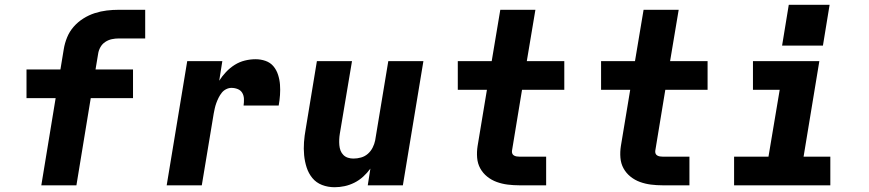

<svg xmlns="http://www.w3.org/2000/svg" viewBox="-20 -776 3640 804"><path d="M153 0 213 -365H91V-485H233L247 -570Q251 -595 261 -619.5Q271 -644 288.5 -664Q306 -684 329 -698.5Q352 -713 377 -721Q402 -729 427 -732Q452 -735 477 -735H588V-615H477Q463 -615 448.5 -612Q434 -609 421 -600.5Q408 -592 400.5 -578.5Q393 -565 391 -551L380 -485H537V-365H360L300 0Z M678 0 764 -520H911L898 -438Q910 -457 926.5 -474.5Q943 -492 963 -504.5Q983 -517 1005.5 -522.5Q1028 -528 1050 -528Q1072 -528 1092 -521Q1112 -514 1125 -498.5Q1138 -483 1144.5 -462.5Q1151 -442 1152.5 -421Q1154 -400 1152.5 -378Q1151 -356 1147 -334H1000Q1002 -348 1001.5 -362Q1001 -376 994.5 -387Q988 -398 975.5 -403Q963 -408 949 -408Q938 -408 927 -402.5Q916 -397 908.5 -387.5Q901 -378 895.5 -367Q890 -356 886 -345Q882 -334 879.5 -323Q877 -312 875 -301L825 0Z M1381 8Q1353 8 1328.5 -1.5Q1304 -11 1288 -30.5Q1272 -50 1264 -75Q1256 -100 1253.5 -126.5Q1251 -153 1253 -180.5Q1255 -208 1260 -235L1307 -520H1454L1403 -216Q1401 -204 1400.5 -192Q1400 -180 1401 -168Q1402 -156 1406 -145.5Q1410 -135 1418 -127Q1426 -119 1437 -115.5Q1448 -112 1460 -112Q1476 -112 1492 -116.5Q1508 -121 1520.5 -132Q1533 -143 1540.5 -158Q1548 -173 1551 -188L1606 -520H1753L1667 0H1520L1531 -70Q1518 -52 1501 -36.5Q1484 -21 1464 -11Q1444 -1 1423 3.5Q1402 8 1381 8Z M2155 0Q2130 0 2106 -3Q2082 -6 2060 -14Q2038 -22 2020 -36.5Q2002 -51 1991 -71Q1980 -91 1978 -115.5Q1976 -140 1980 -165L2019 -400H1897V-520H2039L2075 -735H2222L2186 -520H2343V-400H2166L2124 -145Q2123 -139 2125 -133.5Q2127 -128 2132 -125Q2137 -122 2143 -121Q2149 -120 2155 -120H2267V0Z M2755 0Q2730 0 2706 -3Q2682 -6 2660 -14Q2638 -22 2620 -36.5Q2602 -51 2591 -71Q2580 -91 2578 -115.5Q2576 -140 2580 -165L2619 -400H2497V-520H2639L2675 -735H2822L2786 -520H2943V-400H2766L2724 -145Q2723 -139 2725 -133.5Q2727 -128 2732 -125Q2737 -122 2743 -121Q2749 -120 2755 -120H2867V0Z M3054 0V-120H3198L3245 -400H3133V-520H3411L3345 -120H3457V0ZM3255 -585 3283 -756H3454L3426 -585Z"/></svg>

Font: Iosevka SS04 Hv Ex Obl
Style: Regular
Weight: 900
Width: 7
Italic angle: -9°
Monospace: yes
Designer: Belleve Invis
Foundry: Belleve Invis
Version: Version 19.0.0; ttfautohint (v1.8.4)